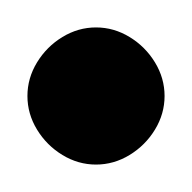

<svg xmlns="http://www.w3.org/2000/svg" viewBox="-20 -130 140 140"><path d="M0 -60Q0 -47 7 -35.5Q14 -24 25.5 -17Q37 -10 50 -10Q63 -10 74.5 -17Q86 -24 93 -35.5Q100 -47 100 -60Q100 -73 93 -84.5Q86 -96 74.5 -103Q63 -110 50 -110Q37 -110 25.5 -103Q14 -96 7 -84.5Q0 -73 0 -60Z"/></svg>

Font: Linefont
Style: Regular
Weight: 400
Monospace: yes
Version: Version 3.002;gftools[0.9.33]